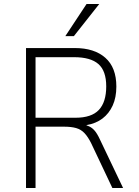

<svg xmlns="http://www.w3.org/2000/svg" viewBox="-20 -947 700 967"><path d="M111 0V-705H357Q455 -705 510.5 -656Q566 -607 566 -511Q566 -456 547.5 -415.5Q529 -375 496 -350Q463 -325 416 -317L415 -316L420 -314Q439 -308 454 -292Q469 -276 484 -243L600 0H546L439 -226Q423 -258 405.5 -276.5Q388 -295 363.5 -302Q339 -309 302 -309H159V0ZM159 -354H360Q441 -354 478 -393.5Q515 -433 515 -512Q515 -590 475.5 -624.5Q436 -659 353 -659H159ZM309 -765 416 -927H480L352 -765Z"/></svg>

Font: Nunito Sans 7pt SemiCondensed ExtraLight
Style: Regular
Weight: 250
Width: 4
Designer: Vernon Adams
Foundry: Vernon Adams
Version: Version 3.101;gftools[0.9.27]